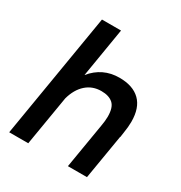

<svg xmlns="http://www.w3.org/2000/svg" viewBox="-170 -840 903 960"><g transform="rotate(30 282.0 -360.0)"><path d="M141 -720H251L204 -436Q266 -512 363 -512Q441 -512 482.5 -471.5Q524 -431 524 -351Q524 -321 518 -285L514 -257H513L470 0H360L403 -257Q409 -290 409 -314Q409 -367 385.5 -388Q362 -409 318 -409Q267 -409 231 -377Q195 -345 179 -287L131 0H21Z"/></g></svg>

Font: Oak Sans Semibold
Style: Italic
Weight: 600
Italic angle: -9.49998°
Foundry: Erik Kennedy, Walven
Version: Version 1.000